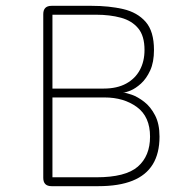

<svg xmlns="http://www.w3.org/2000/svg" viewBox="-20 -639 659 659"><path d="M402 -321Q412 -321 432.5 -313.8Q453 -306.5 475 -289.5Q497 -272.5 512.2 -243.2Q527.5 -214 527.5 -170Q527.5 -113 504.5 -75.2Q481.5 -37.5 435 -18.8Q388.5 0 317.5 0H157Q128.5 0 128.5 -28.5V-590.5Q128.5 -619 157 -619H294.5Q354.5 -619 403 -607.8Q451.5 -596.5 480 -564Q508.5 -531.5 508.5 -467.5Q508.5 -425.5 495.5 -397.2Q482.5 -369 464 -352.2Q445.5 -335.5 428 -328.2Q410.5 -321 402 -321ZM160 -588.5V-335H336Q381.5 -335 412.8 -352Q444 -369 460 -398.8Q476 -428.5 476 -467.5Q476 -516 454.2 -542Q432.5 -568 395 -578.2Q357.5 -588.5 309.5 -588.5ZM311 -30.5Q411 -30.5 453 -67Q495 -103.5 495 -170Q495 -238.5 450 -271.5Q405 -304.5 339 -304.5H160V-30.5Z"/></svg>

Font: Sono Monospace ExtraLight
Style: Regular
Weight: 250
Version: Version 2.112